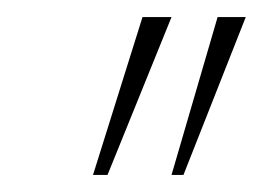

<svg xmlns="http://www.w3.org/2000/svg" viewBox="-20 -775 308 225"><path d="M181 -570 235 -755H268L195 -570ZM89 -570 147 -755H181L106 -570Z"/></svg>

Font: DM Sans 16pt Thin
Style: Italic
Weight: 250
Italic angle: -10°
Version: Version 4.004;gftools[0.9.30]